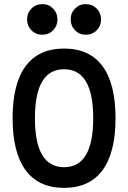

<svg xmlns="http://www.w3.org/2000/svg" viewBox="-20 -897 620 929"><path d="M290 12Q167 12 104 -73.5Q41 -159 41 -325Q41 -492 104 -577Q167 -662 290 -662Q413 -662 476 -577Q539 -492 539 -325Q539 -159 476 -73.5Q413 12 290 12ZM290 -88Q431 -88 431 -325Q431 -562 290 -562Q149 -562 149 -325Q149 -88 290 -88ZM185 -729Q153 -729 132 -750.5Q111 -772 111 -803Q111 -834 132 -855.5Q153 -877 185 -877Q216 -877 237 -855.5Q258 -834 258 -803Q258 -772 237 -750.5Q216 -729 185 -729ZM395 -729Q364 -729 343 -750.5Q322 -772 322 -803Q322 -834 343 -855.5Q364 -877 395 -877Q427 -877 448 -855.5Q469 -834 469 -803Q469 -772 448 -750.5Q427 -729 395 -729Z"/></svg>

Font: Sometype Mono SemiBold
Style: Regular
Weight: 600
Designer: Ryoichi Tsunekawa
Foundry: Dharma Type
Version: Version 1.001